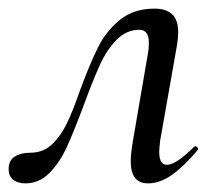

<svg xmlns="http://www.w3.org/2000/svg" viewBox="-33 -416 500 445"><path d="M377 -310 338 -89Q336 -69 336 -64Q336 -34 354 -34Q375 -34 417 -76Q418 -77 420 -77Q423 -77 425 -73.5Q427 -70 425 -68Q392 -29 364.5 -10Q337 9 310 9Q270 9 270 -42Q270 -59 275 -89L310 -293Q312 -302 312 -317Q312 -347 290 -347Q260 -347 237 -323.5Q214 -300 198 -264.5Q182 -229 161 -172Q139 -113 122.5 -76.5Q106 -40 82 -15.5Q58 9 26 9Q8 9 -2.5 0.5Q-13 -8 -13 -24Q-13 -44 1 -53Q15 -62 37 -62Q67 -62 87.5 -81.5Q108 -101 122 -130Q136 -159 153 -208Q176 -270 194.5 -307Q213 -344 245 -370Q277 -396 325 -396Q352 -396 366 -383Q380 -370 380 -341Q380 -328 377 -310Z"/></svg>

Font: CormorantInfant-MediumItalic
Style: Italic
Weight: 500
Italic angle: -10°
Designer: Christian Thalmann (Catharsis Fonts)
Foundry: Catharsis Fonts
Version: Version 3.303